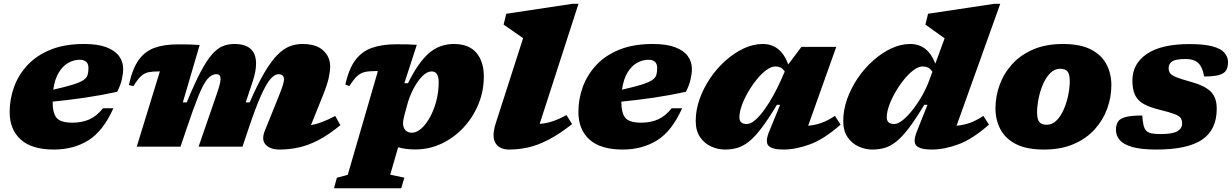

<svg xmlns="http://www.w3.org/2000/svg" viewBox="-20 -767 6442 1004"><path d="M573 -201Q519 -80.5 441.5 -32.8Q364 15 262 15Q146 15 88.2 -37.5Q30.5 -90 30.5 -181Q30.5 -249.5 53.8 -313Q77 -376.5 124.5 -427.2Q172 -478 245.2 -507.5Q318.5 -537 419 -537Q492.5 -537 537.5 -519.5Q582.5 -502 603.2 -472.8Q624 -443.5 624 -407.5Q624 -381.5 617.2 -352Q610.5 -322.5 593 -287Q511 -269 424.2 -256.2Q337.5 -243.5 255 -235.5Q255.5 -173.5 277 -149.5Q298.5 -125.5 359.5 -125.5Q408 -125.5 446.8 -142.5Q485.5 -159.5 518.5 -201ZM396.5 -454.5Q366.5 -454.5 337.8 -438.8Q309 -423 287.8 -388.5Q266.5 -354 258.5 -298Q324.5 -313 361.8 -324.8Q399 -336.5 416.2 -348.2Q433.5 -360 438 -375Q442.5 -390 442.5 -411.5Q442.5 -454.5 396.5 -454.5Z M1760 -112.5Q1698 -61.5 1644 -33.8Q1590 -6 1540.5 4.5Q1491 15 1442.5 15Q1392.5 15 1369 -10.8Q1345.5 -36.5 1365.5 -85L1436.5 -260.5Q1454 -304.5 1459.5 -323.2Q1465 -342 1465 -351Q1465 -379 1436 -379Q1417 -379 1395.2 -355Q1373.5 -331 1345 -267.8Q1316.5 -204.5 1277 -86.5L1248 0H1018.5L1108 -259.5Q1124 -305 1128.8 -324.5Q1133.5 -344 1133.5 -354.5Q1133.5 -379 1112 -379Q1086.5 -379 1065 -354Q1043.5 -329 1017.8 -265.5Q992 -202 953 -86.5L924 0H695L816 -393.5H808.5Q776 -393.5 755 -389Q734 -384.5 716.8 -368.2Q699.5 -352 677.5 -316.5L654 -322.5Q672 -406 704.2 -452Q736.5 -498 787 -516.5Q837.5 -535 909.5 -535Q932.5 -535 949 -534.8Q965.5 -534.5 982.8 -534Q1000 -533.5 1024 -531.5L936 -231.5H956.5Q997 -330.5 1029.2 -391.2Q1061.5 -452 1089.5 -483.5Q1117.5 -515 1145.5 -526Q1173.5 -537 1205.5 -537Q1319 -537 1319 -434.5Q1319 -394 1301.5 -341.5L1265 -231.5H1285.5Q1327 -326.5 1362.2 -386.5Q1397.5 -446.5 1429.8 -479.2Q1462 -512 1494 -524.5Q1526 -537 1560.5 -537Q1634 -537 1670.2 -503.2Q1706.5 -469.5 1706.5 -419.5Q1706.5 -395.5 1699 -360.2Q1691.5 -325 1669 -269L1606 -112.5Q1632 -117 1662.2 -128.2Q1692.5 -139.5 1733 -160.5Z M2094.5 162 2078 217.5H1726.5L1741.5 162.5L1798.5 147L1956 -395Q1952 -395.5 1945.5 -395.5Q1910.5 -395.5 1888 -390.5Q1865.5 -385.5 1847.5 -369Q1829.5 -352.5 1807 -317L1786 -324.5Q1804 -407.5 1838.5 -453.2Q1873 -499 1926.2 -517.2Q1979.5 -535.5 2053 -535.5Q2088.5 -535.5 2111 -535Q2133.5 -534.5 2159.5 -532.5L2094.5 -332H2113.5Q2167 -440.5 2222.8 -488.8Q2278.5 -537 2353 -537Q2432 -537 2471 -491Q2510 -445 2510 -367Q2510 -291 2481.8 -222.2Q2453.5 -153.5 2404 -100.2Q2354.5 -47 2289.5 -16.2Q2224.5 14.5 2151.5 14.5Q2100 14.5 2062 3L2020.5 146.5ZM2095 -166Q2090.5 -149 2089 -139.8Q2087.5 -130.5 2087.5 -123.5Q2087.5 -100 2099.8 -86.5Q2112 -73 2133.5 -73Q2158.5 -73 2183.5 -95.2Q2208.5 -117.5 2229 -155.2Q2249.5 -193 2261.8 -240Q2274 -287 2274 -336.5Q2274 -393.5 2237 -393.5Q2213 -393.5 2188.2 -368.5Q2163.5 -343.5 2142.5 -303.8Q2121.5 -264 2109.5 -219.5Z M2715.5 -567.5 2613.5 -638.5 2627.5 -695 2972.5 -747H3005L2802 -119Q2840.5 -122.5 2873.5 -134Q2906.5 -145.5 2942 -165.5L2971.5 -118Q2904.5 -65.5 2848.5 -36.5Q2792.5 -7.5 2742.5 3.8Q2692.5 15 2643 15Q2591.5 15 2570.8 -19.2Q2550 -53.5 2573 -124.5Z M3547 -201Q3493 -80.5 3415.5 -32.8Q3338 15 3236 15Q3120 15 3062.2 -37.5Q3004.5 -90 3004.5 -181Q3004.5 -249.5 3027.8 -313Q3051 -376.5 3098.5 -427.2Q3146 -478 3219.2 -507.5Q3292.5 -537 3393 -537Q3466.5 -537 3511.5 -519.5Q3556.5 -502 3577.2 -472.8Q3598 -443.5 3598 -407.5Q3598 -381.5 3591.2 -352Q3584.5 -322.5 3567 -287Q3485 -269 3398.2 -256.2Q3311.5 -243.5 3229 -235.5Q3229.5 -173.5 3251 -149.5Q3272.5 -125.5 3333.5 -125.5Q3382 -125.5 3420.8 -142.5Q3459.5 -159.5 3492.5 -201ZM3370.5 -454.5Q3340.5 -454.5 3311.8 -438.8Q3283 -423 3261.8 -388.5Q3240.5 -354 3232.5 -298Q3298.5 -313 3335.8 -324.8Q3373 -336.5 3390.2 -348.2Q3407.5 -360 3412 -375Q3416.5 -390 3416.5 -411.5Q3416.5 -454.5 3370.5 -454.5Z M4002.5 -80.5 4059.5 -219H4042.5Q3997.5 -143.5 3962 -97Q3926.5 -50.5 3895.8 -26.2Q3865 -2 3835 6.5Q3805 15 3771 15Q3733.5 15 3698.5 -1Q3663.5 -17 3640.8 -50Q3618 -83 3618 -134.5Q3618 -192 3638.5 -249.5Q3659 -307 3694 -358.5Q3729 -410 3774.2 -450.2Q3819.5 -490.5 3869.2 -513.8Q3919 -537 3968 -537Q4063 -537 4102 -430L4171 -522H4353L4206 -109.5Q4243.5 -113 4275.8 -124.5Q4308 -136 4346 -161L4375.5 -115.5Q4290.5 -40 4216.2 -12.5Q4142 15 4077 15Q4016.5 15 3998.2 -5.5Q3980 -26 4002.5 -80.5ZM3846.5 -153.5Q3846.5 -118.5 3885 -118.5Q3905.5 -118.5 3929.8 -139.8Q3954 -161 3978.2 -195Q4002.5 -229 4024.2 -268.5Q4046 -308 4062 -344L4083.5 -393Q4073 -409 4061 -414.2Q4049 -419.5 4034.5 -419.5Q4013 -419.5 3987.8 -401Q3962.5 -382.5 3937.8 -352.2Q3913 -322 3892.2 -286.2Q3871.5 -250.5 3859 -215.5Q3846.5 -180.5 3846.5 -153.5Z M5151.5 -115.5Q5066.5 -40 4992.2 -12.5Q4918 15 4853 15Q4792.5 15 4772.5 -4.5Q4752.5 -24 4774 -78.5L4830 -219H4813Q4768 -143.5 4732.5 -97Q4697 -50.5 4666.2 -26.2Q4635.5 -2 4605.5 6.5Q4575.5 15 4541.5 15Q4504.5 15 4469.5 -1Q4434.5 -17 4412 -50Q4389.5 -83 4389.5 -134.5Q4389.5 -192 4410 -249.5Q4430.5 -307 4465.5 -358.5Q4500.5 -410 4545.8 -450.2Q4591 -490.5 4640.8 -513.8Q4690.5 -537 4739.5 -537Q4832 -537 4871 -434L4919.5 -566.5L4819 -638.5L4833 -695L5178 -747H5210.5L4982 -109.5Q5019.5 -113 5052 -124.5Q5084.5 -136 5122 -161ZM4617 -153.5Q4617 -118.5 4655.5 -118.5Q4676 -118.5 4702 -139.8Q4728 -161 4754.2 -195Q4780.5 -229 4802.8 -268.5Q4825 -308 4838.5 -345L4855.5 -391.5Q4844.5 -408.5 4832.2 -414Q4820 -419.5 4805 -419.5Q4783.5 -419.5 4758.2 -401Q4733 -382.5 4708.2 -352.2Q4683.5 -322 4662.8 -286.2Q4642 -250.5 4629.5 -215.5Q4617 -180.5 4617 -153.5Z M5538 -537Q5629.5 -537 5685.2 -508Q5741 -479 5766.2 -430.2Q5791.5 -381.5 5791.5 -322Q5791.5 -259 5769.8 -199Q5748 -139 5704.5 -90.8Q5661 -42.5 5594.8 -13.8Q5528.5 15 5439 15Q5347.5 15 5291.8 -14Q5236 -43 5210.8 -92Q5185.5 -141 5185.5 -200Q5185.5 -263 5207.2 -323Q5229 -383 5272.5 -431.2Q5316 -479.5 5382.5 -508.2Q5449 -537 5538 -537ZM5453 -114.5Q5482.5 -114.5 5505.2 -137.5Q5528 -160.5 5543.2 -196.2Q5558.5 -232 5566.2 -271Q5574 -310 5574 -342Q5574 -379 5562.2 -393.2Q5550.5 -407.5 5524 -407.5Q5494.5 -407.5 5471.8 -384.5Q5449 -361.5 5433.8 -325.8Q5418.5 -290 5410.8 -251Q5403 -212 5403 -180Q5403 -143 5415 -128.8Q5427 -114.5 5453 -114.5Z M5953 -163Q5955 -132.5 5959.5 -113.2Q5964 -94 5974 -83.5Q5984 -73 6001.8 -69.5Q6019.5 -66 6048 -66Q6111.5 -66 6136.5 -80.5Q6161.5 -95 6161.5 -121.5Q6161.5 -139.5 6153.5 -150.5Q6145.5 -161.5 6120.5 -171Q6095.5 -180.5 6044 -193Q5993 -205.5 5961.5 -222.8Q5930 -240 5915.8 -269.2Q5901.5 -298.5 5901.5 -346.5Q5901.5 -433.5 5977 -485Q6052.5 -536.5 6200 -536.5Q6276.5 -536.5 6320.5 -524.5Q6364.5 -512.5 6383 -491Q6401.5 -469.5 6401.5 -441.5Q6401.5 -415.5 6391.5 -399Q6381.5 -382.5 6354.5 -374.8Q6327.5 -367 6277 -367Q6266.5 -421.5 6242 -441Q6220 -458.5 6180.5 -458.5Q6129 -458.5 6110 -446.2Q6091 -434 6091 -410.5Q6091 -395.5 6098.2 -384.8Q6105.5 -374 6129.2 -364Q6153 -354 6202.5 -340.5Q6277 -320.5 6309.8 -289.5Q6342.5 -258.5 6342.5 -198.5Q6342.5 -88.5 6266.2 -36.8Q6190 15 6027 15Q5948 15 5901.5 1.8Q5855 -11.5 5835.2 -34.8Q5815.5 -58 5815.5 -87.5Q5815.5 -114.5 5826.2 -131Q5837 -147.5 5866.8 -155.2Q5896.5 -163 5953 -163Z"/></svg>

Font: Newsreader 6pt ExtraBold
Style: Italic
Weight: 800
Italic angle: -17°
Designer: Hugues Gentile
Foundry: Production Type
Version: Version 1.003; ttfautohint (v1.8.3)